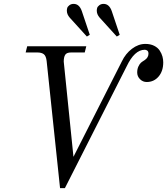

<svg xmlns="http://www.w3.org/2000/svg" viewBox="-20 -950 860 988"><path d="M112 -680 120 -712H424L416 -680H346Q323 -680 315.5 -668Q308 -656 308 -633L358 -143L607 -634Q626 -674 659 -699Q692 -724 728 -724Q754 -724 773 -714.5Q792 -705 802 -689.5Q812 -674 816 -659Q820 -644 820 -629Q820 -584 796 -556Q772 -528 735 -528Q715 -528 700.5 -542.5Q686 -557 686 -577Q686 -595 692.5 -608.5Q699 -622 705.5 -627.5Q712 -633 725 -641Q744 -654 744 -674Q744 -685 738 -689.5Q732 -694 725 -694Q672 -694 631 -607L314 18H289L220 -636Q217 -662 205.5 -671Q194 -680 172 -680ZM478 -895Q478 -902 480 -909Q482 -916 491 -923Q500 -930 513 -930Q542 -930 555 -893L596 -771L581 -762L493 -859Q478 -876 478 -895ZM324 -895Q324 -902 326 -909Q328 -916 337 -923Q346 -930 359 -930Q388 -930 401 -893L442 -771L427 -762L339 -859Q324 -876 324 -895Z"/></svg>

Font: Old Standard TT
Style: Italic
Weight: 400
Italic angle: -15.2°
Designer: Alexey Kryukov <alexios@thessalonica.org.ru>
Version: Version 2.2